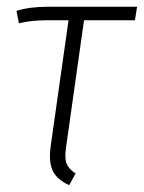

<svg xmlns="http://www.w3.org/2000/svg" viewBox="-20 -542 426 569"><path d="M229 -481.9 175.8 -106Q170.9 -73.2 177.5 -56.9Q184.1 -40.5 204.1 -27.8L185.1 6.8Q148.9 -9.8 136.5 -35.4Q124 -61 129.9 -106.9L183.1 -481.9H117.2Q73.2 -481.9 36.1 -473.1L28.8 -509.8Q67.4 -522 122.1 -522H386.2L379.9 -481.9Z"/></svg>

Font: Fira Sans Compressed ExtraLight
Style: Italic
Weight: 250
Width: 3
Italic angle: -8°
Designer: Carrois Corporate & Edenspiekermann AG
Foundry: Carrois Corporate GbR & Edenspiekermann AG
Version: Version 4.203;PS 004.203;hotconv 1.0.88;makeotf.lib2.5.64775